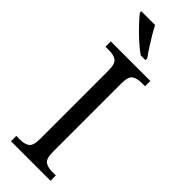

<svg xmlns="http://www.w3.org/2000/svg" viewBox="-304 -951 971 971"><g transform="rotate(45 181.0 -465.5)"><path d="M39 0V-38H66Q98 -38 116.5 -51Q135 -64 135 -113V-601Q135 -650 116.5 -663Q98 -676 66 -676H39V-714H322V-676H297Q264 -676 245.5 -663Q227 -650 227 -601V-113Q227 -64 245.5 -51Q264 -38 297 -38H322V0ZM196 -771Q170 -789 138.5 -817.5Q107 -846 80 -875Q53 -904 40 -921V-931H139Q150 -909 166 -882Q182 -855 199 -829Q216 -803 230 -784V-771Z"/></g></svg>

Font: Noto Serif Hentaigana
Style: Regular
Weight: 400
Designer: Kazuhiro Yamada
Foundry: nipponia
Version: Version 1.000; ttfautohint (v1.8.4.7-5d5b)